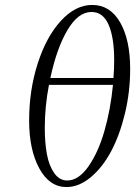

<svg xmlns="http://www.w3.org/2000/svg" viewBox="-20 -758 552 785"><path d="M99.1 -265.1Q99.1 -389.6 134.3 -498.8Q169.4 -607.9 229 -672.9Q288.6 -737.8 356.9 -737.8Q430.2 -737.8 471.2 -666.5Q512.2 -595.2 512.2 -476.1Q512.2 -383.3 491 -294.7Q469.7 -206.1 434.6 -139.9Q399.4 -73.7 351.1 -33.4Q302.7 6.8 252 6.8Q182.1 6.8 140.6 -69.6Q99.1 -146 99.1 -265.1ZM163.1 -234.9Q163.1 -173.3 171.9 -126.7Q180.7 -80.1 201.9 -50Q223.1 -20 254.9 -20Q300.8 -20 341.1 -76.9Q381.3 -133.8 406.7 -221.7Q432.1 -309.6 441.9 -411.1H180.2Q163.1 -322.8 163.1 -234.9ZM186 -439H443.8Q446.8 -475.1 446.8 -512.2Q446.8 -604.5 424.1 -656.7Q401.4 -709 354 -709Q299.3 -709 255.4 -634.3Q211.4 -559.6 186 -439Z"/></svg>

Font: Dehuti Alt
Style: Italic
Weight: 400
Version: Version 1.2